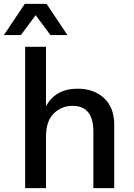

<svg xmlns="http://www.w3.org/2000/svg" viewBox="-46 -965 685 985"><path d="M300 -785H213L137 -887L61 -785H-26L81 -945H193ZM83 0V-725H190V-420Q239 -510 352 -510Q435 -510 487.5 -462Q540 -414 540 -324V0H433V-290Q433 -422 326 -422Q270 -422 230 -383Q190 -344 190 -264V0Z"/></svg>

Font: Elaine Sans Medium
Style: Regular
Weight: 500
Designer: Wei Huang
Foundry: Wei Huang
Version: Version 2.001;December 24, 2019;FontCreator 12.0.0.2547 64-b